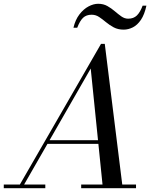

<svg xmlns="http://www.w3.org/2000/svg" viewBox="-65 -997 810 1017"><path d="M29 0 470 -764.5H490L585 0H480L415.5 -634L51.5 0ZM-45 0V-19.5H175V0ZM365 0V-19.5H655.5V0ZM182 -235V-254.5H514.5V-235ZM590 -840Q560 -840 537.5 -852Q515 -864 496.5 -879.5Q478 -895 460 -907Q442 -919 420.5 -919Q392 -919 375 -902.8Q358 -886.5 344 -850H324Q334 -892.5 355.8 -920.8Q377.5 -949 404 -963Q430.5 -977 455 -977Q482.5 -977 503.8 -965Q525 -953 543 -937.5Q561 -922 578 -910Q595 -898 614 -898Q642.5 -898 660 -915Q677.5 -932 690.5 -967H710.5Q700.5 -920 681.5 -892Q662.5 -864 638.5 -852Q614.5 -840 590 -840Z"/></svg>

Font: Bodoni Moda SC 11pt
Style: Italic
Weight: 400
Italic angle: -13°
Version: Version 2.005